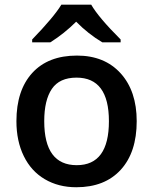

<svg xmlns="http://www.w3.org/2000/svg" viewBox="-20 -786 651 816"><path d="M561 -271Q561 -138.7 493.2 -64.5Q425.3 9.8 304.2 9.8Q228.5 9.8 170.4 -24.4Q112.3 -58.6 81.1 -122.6Q49.8 -186.5 49.8 -271Q49.8 -402.3 117.2 -476.1Q184.6 -549.8 307.1 -549.8Q424.3 -549.8 492.7 -474.4Q561 -398.9 561 -271ZM168 -271Q168 -84 306.2 -84Q442.9 -84 442.9 -271Q442.9 -456.1 305.2 -456.1Q232.9 -456.1 200.4 -408.2Q168 -360.4 168 -271ZM415 -606Q355 -641.6 303.7 -693.8Q253.4 -643.6 193.8 -606H116.7V-618.2Q210 -714.8 240.7 -766.1H367.7Q398.4 -712.4 492.7 -618.2V-606Z"/></svg>

Font: f2_52653          
Style: Regular
Weight: 600
Foundry: Ascender Corporation
Version: Version 1.10